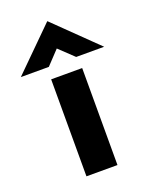

<svg xmlns="http://www.w3.org/2000/svg" viewBox="-174 -742 634 812"><g transform="rotate(-20 142.5 -336.5)"><path d="M72.3 -436.5H211.9V0H72.3ZM204.1 -489.3 126 -563.5 160.2 -573.2 81.1 -489.3H-44.9L140.6 -672.9H141.6L330.1 -489.3Z"/></g></svg>

Font: Josefin Sans CFJ
Style: Bold
Weight: 700
Designer: Santiago Orozco
Foundry: Typemade
Version: Version 2.001